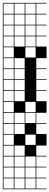

<svg xmlns="http://www.w3.org/2000/svg" viewBox="-20 -1025 348 1352"><path d="M0 307.7V-1004.8H307.7V-1000H235.6V-927.9H307.7V-923.1H235.6V-851H307.7V-846.2H235.6V-774H307.7V-769.2H235.6V-697.1H307.7V-615.4H235.6V-543.3H307.7V-538.5H235.6V-466.3H307.7V-461.5H235.6V-389.4H307.7V-384.6H235.6V-312.5H307.7V-230.8H235.6V-158.7H307.7V-153.8H235.6V-81.7H307.7V0H235.6V72.1H307.7V76.9H235.6V149H307.7V153.8H235.6V226H307.7V230.8H235.6V302.9H307.7V307.7ZM158.7 -927.9H230.8V-1000H158.7ZM4.8 -927.9H76.9V-1000H4.8ZM81.7 -927.9H153.8V-1000H81.7ZM158.7 -851H230.8V-923.1H158.7ZM4.8 -851H76.9V-923.1H4.8ZM81.7 -851H153.8V-923.1H81.7ZM158.7 -774H230.8V-846.2H158.7ZM4.8 -774H76.9V-846.2H4.8ZM81.7 -774H153.8V-846.2H81.7ZM158.7 -697.1H230.8V-769.2H158.7ZM4.8 -697.1H76.9V-769.2H4.8ZM81.7 -697.1H153.8V-769.2H81.7ZM158.7 -620.2H230.8V-692.3H158.7ZM4.8 -620.2H76.9V-692.3H4.8ZM4.8 -543.3H76.9V-615.4H4.8ZM81.7 -543.3H153.8V-615.4H81.7ZM4.8 -466.3H76.9V-538.5H4.8ZM81.7 -466.3H153.8V-538.5H81.7ZM4.8 -389.4H76.9V-461.5H4.8ZM81.7 -389.4H153.8V-461.5H81.7ZM4.8 -312.5H76.9V-384.6H4.8ZM81.7 -312.5H153.8V-384.6H81.7ZM158.7 -235.6H230.8V-307.7H158.7ZM4.8 -235.6H76.9V-307.7H4.8ZM158.7 -158.7H230.8V-230.8H158.7ZM4.8 -158.7H76.9V-230.8H4.8ZM81.7 -158.7H153.8V-230.8H81.7ZM153.8 -153.8H81.7V-81.7H153.8ZM4.8 -81.7H76.9V-153.8H4.8ZM158.7 -4.8H230.8V-76.9H158.7ZM4.8 -4.8H76.9V-76.9H4.8ZM81.7 72.1H153.8V0H81.7ZM4.8 72.1H76.9V0H4.8ZM158.7 149H230.8V76.9H158.7ZM4.8 149H76.9V76.9H4.8ZM81.7 149H153.8V76.9H81.7ZM81.7 226H153.8V153.8H81.7ZM158.7 226H230.8V153.8H158.7ZM4.8 226H76.9V153.8H4.8ZM81.7 302.9H153.8V230.8H81.7ZM158.7 302.9H230.8V230.8H158.7ZM4.8 302.9H76.9V230.8H4.8Z"/></svg>

Font: Jacquarda Bastarda 9 Charted
Style: Regular
Weight: 400
Designer: Sarah Cadigan-Fried
Version: Version 1.000; ttfautohint (v1.8.4.7-5d5b)